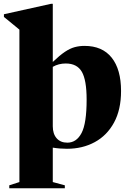

<svg xmlns="http://www.w3.org/2000/svg" viewBox="-42 -765 682 1004"><path d="M59.5 -610Q50 -618 29 -635.2Q8 -652.5 -21.5 -676.5V-690.5L224.5 -745H234V-441Q270 -475.5 297.2 -493.8Q324.5 -512 348.8 -518.5Q373 -525 400 -525Q493 -525 542 -463.5Q591 -402 591 -289Q591 -191.5 554.2 -124Q517.5 -56.5 453.5 -21.8Q389.5 13 308 13Q269.5 13 234 7V187L297 204V219.5H6.5V204L59.5 187ZM234 -105Q234 -65 254.2 -42Q274.5 -19 310 -19Q358 -19 384.5 -69.5Q411 -120 411 -244Q411 -346.5 385.8 -389.8Q360.5 -433 302 -433Q264.5 -433 234 -415.5Z"/></svg>

Font: Newsreader Display
Style: Bold
Weight: 700
Designer: Hugues Gentile
Foundry: Production Type
Version: Version 1.001